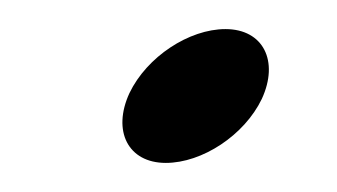

<svg xmlns="http://www.w3.org/2000/svg" viewBox="-20 -104 232 132"><path d="M69 -40C57 -14 68 8 94 8C119 8 148 -11 160 -36C172 -62 161 -84 135 -84C110 -84 81 -65 69 -40Z"/></svg>

Font: Electronic
Style: BlkUltIt
Weight: 900
Version: Version 1.011